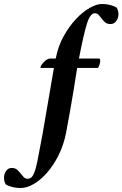

<svg xmlns="http://www.w3.org/2000/svg" viewBox="-162 -719 611 958"><path d="M345 -699Q371 -699 391.5 -693Q412 -687 420 -681Q429 -667 429 -648Q429 -629 418 -614Q407 -599 390 -599Q372 -599 362.5 -607.5Q353 -616 345.5 -626Q338 -636 330.5 -644.5Q323 -653 311 -653Q288 -653 271.5 -600Q255 -547 232 -427H333Q336 -427 337 -422.5Q338 -418 338 -414Q338 -406 334.5 -396Q331 -386 327 -380H223Q214 -323 205 -267Q197 -218 187 -162Q177 -106 168 -58Q156 4 130.5 55Q105 106 73 142.5Q41 179 6.5 199Q-28 219 -58 219Q-84 219 -104.5 213Q-125 207 -133 201Q-142 187 -142 168Q-142 149 -131.5 134Q-121 119 -104 119Q-87 119 -77 127.5Q-67 136 -59.5 146Q-52 156 -44 164.5Q-36 173 -24 173Q-9 173 0 160Q9 147 16.5 119.5Q24 92 31.5 49Q39 6 51 -54L107 -380H42Q40 -380 40 -383Q40 -387 44.5 -394Q49 -401 56 -408.5Q63 -416 71.5 -421.5Q80 -427 89 -427H116Q128 -489 156 -539Q184 -589 217.5 -624.5Q251 -660 285.5 -679.5Q320 -699 345 -699Z"/></svg>

Font: Vermiglione
Style: Bold Italic
Weight: 700
Italic angle: -11°
Version: Version 1.000